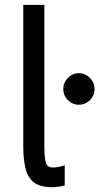

<svg xmlns="http://www.w3.org/2000/svg" viewBox="-20 -762 461 792"><path d="M305 -330Q279 -330 260 -349Q241 -368 241 -395Q241 -421 260 -440.5Q279 -460 305 -460Q332 -460 351 -440.5Q370 -421 370 -395Q370 -368 351 -349Q332 -330 305 -330ZM195 10Q143 10 118 -11Q93 -32 84.5 -70Q76 -108 76 -158V-742H163V-162Q163 -107 170 -89Q177 -71 196 -71Q220 -71 247 -80V3Q222 10 195 10Z"/></svg>

Font: LXGW 975 Gothic SC
Style: Regular
Weight: 400
Version: Version 2.01;February 25, 2021